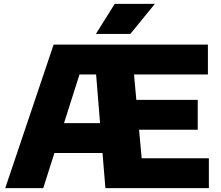

<svg xmlns="http://www.w3.org/2000/svg" viewBox="-20 -970 1137 990"><path d="M7 0 256.5 -740H1052V-586H671L683 -455H999.5V-301H697L710.5 -154H1057V0H523.5L508.5 -181H260.5L203 0ZM390 -586 310 -335H496L475.5 -586ZM474.5 -795 571.5 -950H778.5L652 -795Z"/></svg>

Font: Encode Sans SmExp XBd
Style: Regular
Weight: 800
Width: 6
Designer: Multiple Designers
Foundry: Impallari Type
Version: Version 3.002; ttfautohint (v1.8.3) -l 8 -r 50 -G 200 -x 14 